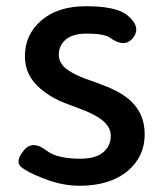

<svg xmlns="http://www.w3.org/2000/svg" viewBox="-20 -584 520 617"><path d="M236 13Q181 13 124 -9Q71 -29 49 -46.5Q27 -64 56 -100Q84 -136 131 -99Q164 -74 239 -74Q287 -74 311.5 -94.5Q336 -115 336 -147.5Q336 -180 300 -204Q279 -218 251 -229Q222 -240 218.5 -241.5Q215 -243 188 -253Q144 -270 110 -299Q60 -341 60 -403Q60 -473 113 -518.5Q166 -564 256 -564Q352 -564 388 -536Q435 -498 408 -463Q381 -428 333 -463Q315 -476 258 -476Q214 -476 191.5 -457Q169 -438 169 -408Q169 -378 201 -357Q221 -344 249 -333Q277 -323 280 -322Q283 -321 312 -310Q361 -292 393 -266Q445 -223 445 -152.5Q445 -82 392 -36Q334 13 236 13Z"/></svg>

Font: Resource Han Rounded KR Medium
Style: Regular
Weight: 500
Designer: Cyano Hao (round all glyphs); Ryoko NISHIZUKA 西塚涼子 (kana, bopomofo & ideographs); Paul D. Hunt (Latin, Greek & Cyrillic)
Foundry: Cyano Hao
Version: 0.990